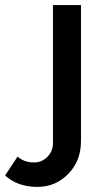

<svg xmlns="http://www.w3.org/2000/svg" viewBox="-142 -543 404 754"><path d="M-122 146 -73 72Q-47 95 -8 95Q22 95 44 73Q66 51 66 19V-523H176V11Q176 89 126 140Q76 191 5 191Q-73 191 -122 146Z"/></svg>

Font: Raleway-v4020 SemiBold
Style: Regular
Weight: 600
Designer: Matt McInerney, Pablo Impallari, Rodrigo Fuenzalida
Foundry: Matt McInerney, Pablo Impallari, Rodrigo Fuenzalida
Version: Version 4.020;PS 004.020;hotconv 1.0.88;makeotf.lib2.5.64775